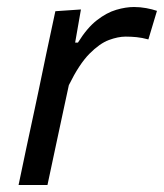

<svg xmlns="http://www.w3.org/2000/svg" viewBox="-20 -528 468 548"><path d="M33 0Q44.5 -55 55.2 -105.8Q66 -156.5 79.5 -219L90 -268.5Q100 -317 112.2 -375.2Q124.5 -433.5 138 -496L211 -501L194.5 -406.5H202.5Q228.5 -448.5 256.5 -470.2Q284.5 -492 311.8 -500Q339 -508 362.5 -508Q380 -508 397.5 -504.8Q415 -501.5 428 -497L403.5 -415.5Q385 -420.5 369.5 -422Q354 -423.5 338.5 -423.5Q317 -423.5 290.8 -413.8Q264.5 -404 235.2 -374.5Q206 -345 176.5 -285L161.5 -215.5Q149 -156.5 138 -105.8Q127 -55 115.5 0Z"/></svg>

Font: Commissioner
Style: Italic
Weight: 400
Italic angle: -12°
Designer: Kostas Bartsokas
Foundry: Kostas Bartsokas
Version: Version 1.000; ttfautohint (v1.8.3)